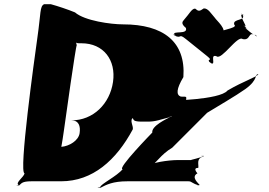

<svg xmlns="http://www.w3.org/2000/svg" viewBox="-20 -863 1281 914"><path d="M857 -770C847 -759 841 -750 865 -730C876 -696 799 -719 810 -698C834 -678 786 -714 810 -694C847 -676 828 -707 865 -677C889 -657 943 -615 967 -595C999 -569 957 -588 982 -562C1004 -540 961 -582 985 -562C1010 -550 977 -608 1011 -595C1035 -575 1111 -697 1135 -677C1175 -668 1160 -718 1195 -694C1222 -677 1171 -718 1195 -698C1206 -680 1136 -736 1151 -730C1175 -710 1122 -758 1146 -738C1161 -732 1109 -801 1137 -794C1161 -774 1110 -814 1134 -794C1154 -762 1086 -776 1095 -746C1119 -726 1001 -720 1025 -700C1039 -674 972 -694 997 -668C1019 -646 976 -688 1000 -668C1025 -656 1014 -674 1036 -700C1066 -720 1009 -767 1003 -778C984 -799 971 -824 950 -823C930 -809 925 -808 909 -822C893 -823 880 -795 857 -770ZM158 -684C144 -584 68 -38 97 -38C94 -20 50 8 69 18C69 18 42 20 71 20C82 11 83 0 130 0H271C421 0 533 -100 612 -247C617 -262 593 -293 616 -303C616 -303 583 -301 612 -301C617 -292 613 -284 657 -284H685C722 -284 743 -294 799 -308C799 -308 770 -310 799 -310C772 -297 700 -263 705 -232C705 -232 535 -58 564 -58C537 -24 457 14 457 28C457 28 429 31 458 31C487 16 517 0 587 0H877C895 0 892 11 930 20C930 20 902 18 931 18C923 8 888 -20 920 -38C920 -38 895 -64 924 -64C927 -82 912 -109 951 -119C951 -119 921 -121 950 -121C939 -112 880 -101 891 -101H824C783 -101 694 -88 694 -74C694 -74 666 -70 695 -70C724 -85 743 -126 800 -160L966 -326C1021 -360 1100 -405 1148 -439C1212 -485 1190 -510 1210 -510C1201 -495 1141 -478 1063 -432C1026 -386 772 -385 836 -385C888 -385 869 -379 866 -388C868 -404 869 -403 841 -403C818 -411 819 -439 853 -496C865 -664 758 -747 566 -747C508 -747 383 -764 337 -804C303 -818 255 -834 222 -843H190C169 -833 175 -802 158 -684ZM284 -240C292 -299 341 -646 345 -646C346 -650 341 -661 342 -664C342 -664 336 -662 340 -662C343 -659 348 -657 357 -657H368C473 -657 533 -577 518 -473C503 -369 424 -290 320 -290C355 -290 364 -263 359 -229C354 -194 310 -167 272 -164V-161C271 -164 275 -175 284 -240Z"/></svg>

Font: Hussar Przerywany
Style: Obl
Weight: 400
Foundry: Cannot Into Space Fonts
Version: Version 0.982